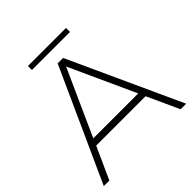

<svg xmlns="http://www.w3.org/2000/svg" viewBox="-213 -967 1124 1124"><g transform="rotate(-45 349.0 -405.5)"><path d="M644 0 553 -199H144L54 0H8L325 -699H370L690 0ZM162 -241H534L347 -651ZM191 -811H506V-778H191Z"/></g></svg>

Font: Gontserrat ExtraLight
Style: Regular
Weight: 275
Designer: Julieta Ulanovsky
Foundry: Julieta Ulanovsky
Version: Version 6.001